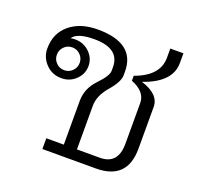

<svg xmlns="http://www.w3.org/2000/svg" viewBox="-108 -704 840 819"><g transform="rotate(20 312.5 -294.5)"><path d="M85 -399.4Q85 -377.9 100.1 -362.8Q115.2 -347.7 136.7 -347.7Q158.2 -347.7 173.3 -362.8Q188.5 -377.9 188.5 -399.4Q188.5 -420.9 173.3 -436Q158.2 -451.2 136.7 -451.2Q115.2 -451.2 100.1 -436Q85 -420.9 85 -399.4ZM549.3 -331.1Q549.3 -331.1 549.3 -141.6Q549.3 0 407.2 0H164.6V-48.8H244.1V-247.1Q244.1 -304.2 286.1 -347.9Q328.1 -391.6 328.1 -414.1V-430.7Q328.1 -516.1 212.9 -516.1Q136.7 -516.1 115.7 -485.4Q126 -487.3 136.7 -487.3Q174.8 -487.3 201.7 -461.4Q228.5 -435.5 228.5 -399.4Q228.5 -363.3 201.7 -337.4Q174.8 -311.5 136.7 -311.5Q94.2 -311.5 65.9 -341.1Q37.6 -370.6 37.6 -410.6Q37.6 -479.5 85.9 -519.8Q134.3 -560.1 212.9 -560.1Q382.8 -560.1 382.8 -430.7V-414.1Q382.8 -384.3 343.3 -338.6Q303.7 -293 303.7 -247.1V-48.8H407.2Q489.7 -48.8 489.7 -141.6V-327.1Q489.7 -378.4 423.8 -404.3V-426.8Q530.8 -465.3 530.8 -547.4V-589.4H590.3V-545.4Q590.3 -457.5 465.8 -414.6Q549.3 -388.2 549.3 -331.1Z"/></g></svg>

Font: Roboto Web
Style: Light
Weight: 300
Designer: Google
Version: Version 1.200310; 2013